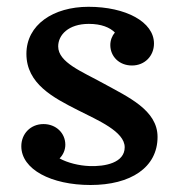

<svg xmlns="http://www.w3.org/2000/svg" viewBox="-20 -524 516 554"><path d="M41.5 -102.1C41.5 -35.2 127.9 9.8 241.2 9.8C356.9 9.8 434.6 -40.5 434.6 -128.9C434.6 -206.5 349.6 -244.1 277.8 -283.7C216.8 -317.4 147.9 -343.8 147.9 -390.1C147.9 -423.3 177.7 -455.1 236.3 -455.1C272.5 -455.1 296.9 -444.8 311.5 -430.2C303.2 -420.4 298.3 -407.7 298.3 -394C298.3 -361.3 323.7 -335 360.8 -335C397.9 -335 424.3 -362.8 424.3 -398.4C424.3 -460.9 342.8 -504.4 235.4 -504.4C133.8 -504.4 56.2 -452.6 56.2 -368.7C56.2 -282.2 133.8 -242.2 204.1 -206.5C262.7 -176.8 339.8 -144.5 339.8 -99.1C339.8 -54.2 283.2 -43 237.8 -44.9C208.5 -45.9 174.8 -54.2 151.9 -66.9C162.1 -77.1 168.5 -91.3 168.5 -106.4C168.5 -140.1 141.6 -166 105.5 -166C67.9 -166 41.5 -137.7 41.5 -102.1Z"/></svg>

Font: Arbutus Slab
Style: Regular
Weight: 400
Designer: Karolina Lach
Foundry: Karolina Lach
Version: Version 1.001